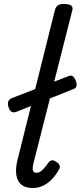

<svg xmlns="http://www.w3.org/2000/svg" viewBox="-20 -923 403 959"><path d="M143 16Q87 16 68.5 -25Q50 -66 72 -142L254 -872Q260 -891 269.5 -897Q279 -903 298 -903Q328 -903 337 -894Q346 -885 340 -867L147 -107Q141 -83 144.5 -71.5Q148 -60 162 -60Q173 -60 182 -66Q191 -72 201 -83.5Q211 -95 222 -111Q229 -120 238 -122Q247 -124 259 -116Q274 -107 277.5 -97Q281 -87 275 -77Q259 -48 238.5 -27Q218 -6 194 5Q170 16 143 16ZM63 -365Q48 -359 38 -364.5Q28 -370 22 -390Q18 -402 20.5 -413.5Q23 -425 37 -432L320 -542Q334 -548 342 -543.5Q350 -539 357 -523Q364 -507 362.5 -495.5Q361 -484 349 -479Z"/></svg>

Font: Playwrite DE SAS
Style: Regular
Weight: 400
Designer: Veronika Burian, José Scaglione
Foundry: TypeTogether
Version: Version 1.002